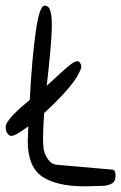

<svg xmlns="http://www.w3.org/2000/svg" viewBox="-38 -656 428 678"><path d="M370 -36Q370 -18 361.5 -11Q353 -4 332 0L262 2Q162 2 111 -32.5Q60 -67 60 -158L62 -210Q9 -170 -3 -177Q-10 -181 -14 -188.5Q-18 -196 -18 -205Q-18 -213 -15 -219Q-2 -247 67 -303Q75 -453 89 -549.5Q103 -646 124 -635Q145 -634 145 -568Q145 -532 139.5 -473Q134 -414 127 -353Q166 -389 164 -387Q196 -417 212 -429Q228 -441 239 -440Q249 -431 249 -422Q249 -414 244 -404.5Q239 -395 237 -391Q226 -369 192.5 -331.5Q159 -294 118 -257Q114 -197 114 -172Q114 -151 115 -142Q115 -120 128.5 -98Q142 -76 163 -74L359 -57Q370 -56 370 -36Z"/></svg>

Font: Indie Flower
Style: Regular
Weight: 400
Designer: Kimberly Geswein
Foundry: Kimberly Geswein
Version: Version 2.000